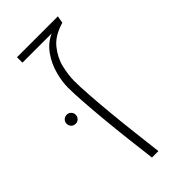

<svg xmlns="http://www.w3.org/2000/svg" viewBox="-192 -629 674 674"><g transform="rotate(-45 144.5 -292.0)"><path d="M131 0Q125 -49 118.5 -104.5Q112 -160 107 -213.5Q102 -267 99 -311Q96 -355 96 -382Q96 -412 105.5 -447Q115 -482 136 -512Q157 -542 190 -557H243Q194 -543 169.5 -513Q145 -483 136.5 -448Q128 -413 128 -382Q128 -355 131 -311.5Q134 -268 139 -215Q144 -162 150.5 -106.5Q157 -51 163 0ZM45 -557V-584H248L243 -557ZM26 -273Q16 -273 9.5 -279.5Q3 -286 3 -296Q3 -305 9.5 -311.5Q16 -318 26 -318Q35 -318 41.5 -311.5Q48 -305 48 -296Q48 -286 41.5 -279.5Q35 -273 26 -273Z"/></g></svg>

Font: Noto Sans Hebrew Light
Style: Regular
Weight: 100
Version: Version 3.000